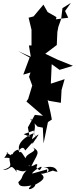

<svg xmlns="http://www.w3.org/2000/svg" viewBox="-69 -947 522 1322"><path d="M401 -825 316 -814 320 -829 259 -864 230 -915 162 -834 128 -825 148 -742V-634H130L143 -556L56 -595L135 -551L91 -433L141 -448L131 -418L153 -358L125 -266L113 -248L227 -150L171 -156L123 -70L135 -6L94 -23L162 -48L179 11C183 2 185 30 168 -32C70 6 43 69 71 96C68 55 -32 129 48 141C12 90 -11 128 20 130C-62 87 3 104 -17 101C-42 161 -58 132 -4 141C-4 188 26 199 -49 223C15 226 -5 167 48 239C25 188 88 271 132 207C62 274 101 268 57 307C62 323 60 347 147 330C96 377 177 349 173 325C204 307 260 281 212 249C230 255 318 217 300 227C274 174 243 224 327 236C310 188 259 201 216 212C302 189 248 273 256 219L154 248C140 244 254 163 205 224C157 209 206 184 179 183C116 223 123 165 142 207C187 112 218 99 150 64C206 97 113 103 107 143C64 82 91 94 4 126C4 142 90 123 57 88C67 90 86 48 105 89C179 3 150 45 152 47C204 -32 217 -39 151 12C150 -5 206 -102 137 -130L190 -75L226 -68L231 40L261 -106L288 -124L279 -171L259 -258L268 -253L350 -239L355 -328L376 -402L281 -371L287 -505L341 -466L433 -494L328 -536L228 -584L239 -574L322 -637L326 -727L333 -763L352 -816L361 -891L419 -927L379 -871Z"/></svg>

Font: Hussar Lance
Style: ExBdObl
Weight: 700
Foundry: Cannot Into Space Fonts, PlusOne Fonts
Version: Version 2.270